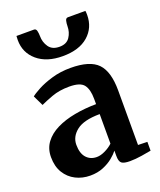

<svg xmlns="http://www.w3.org/2000/svg" viewBox="-150 -910 845 1014"><g transform="rotate(-20 272.0 -403.0)"><path d="M18 -151.5Q18 -199 43.5 -233.2Q69 -267.5 113.5 -289.5Q158 -311.5 215.8 -322.2Q273.5 -333 337.5 -333.5V-362.5Q337.5 -416.5 317.2 -442.8Q297 -469 235.5 -469Q179.5 -469 137 -453.2Q94.5 -437.5 70.5 -426L42.5 -484Q55 -495 88.5 -513Q122 -531 170.2 -545.2Q218.5 -559.5 275 -559.5Q384 -559.5 428 -513.5Q472 -467.5 472 -362V-55L524 -53.5V-4Q507 -0.5 470.5 5.2Q434 11 403.5 11Q370 11 357.2 1.2Q344.5 -8.5 344.5 -39.5V-69.5Q332.5 -53.5 309.8 -34.8Q287 -16 254.5 -2.5Q222 11 181 11Q136.5 11 99.5 -7.8Q62.5 -26.5 40.2 -62.8Q18 -99 18 -151.5ZM246.5 -69.5Q268 -69.5 293.5 -81.8Q319 -94 337.5 -111.5V-277.5Q247.5 -277 206.8 -245Q166 -213 166 -167Q166 -119 188.2 -94.2Q210.5 -69.5 246.5 -69.5ZM164 -815.5Q175.5 -815.5 178.8 -801.5Q182 -787.5 182 -772.5Q182 -738 200.8 -711Q219.5 -684 260.5 -684Q300.5 -684 318.5 -711Q336.5 -738 336.5 -772.5Q336.5 -787.5 339.8 -801.5Q343 -815.5 355 -815.5H453Q454 -811 454.2 -804Q454.5 -797 454.5 -792.5Q454.5 -721 403.5 -676.2Q352.5 -631.5 260 -631.5Q170 -631.5 117.2 -676.5Q64.5 -721.5 64.5 -792.5Q64.5 -798.5 65 -804Q65.5 -809.5 65.5 -815.5Z"/></g></svg>

Font: Merriweather Text Regular
Style: Bold
Weight: 700
Designer: Eben Sorkin
Foundry: Eben Sorkin
Version: Version 2.100; ttfautohint (v1.7.19-72a1) -l 8 -r 50 -G 200 